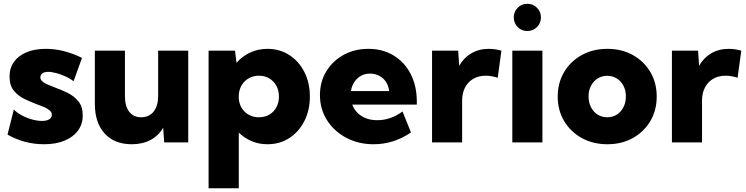

<svg xmlns="http://www.w3.org/2000/svg" viewBox="-20 -758 3969 1022"><path d="M20 -41.5 53.7 -175.3Q67.9 -159.7 93.3 -145.5Q118.7 -131.3 148.2 -122.8Q177.7 -114.3 203.6 -114.3Q228.5 -114.3 242.2 -123Q255.9 -131.8 255.9 -146.5Q255.9 -160.2 245.1 -169.7Q234.4 -179.2 216.8 -187Q199.2 -194.8 176.8 -202.6Q145.5 -214.4 111.3 -230.7Q77.1 -247.1 54 -275.1Q30.8 -303.2 30.8 -350.1Q30.8 -395.5 54.4 -428.7Q78.1 -461.9 121.6 -480Q165 -498 223.6 -498Q319.8 -498 416.5 -449.7L371.6 -325.7Q356 -338.4 331.5 -349.9Q307.1 -361.3 281.5 -368.4Q255.9 -375.5 236.3 -375.5Q216.3 -375.5 205.6 -367.7Q194.8 -359.9 194.8 -346.7Q194.8 -335 204.1 -325.9Q213.4 -316.9 231 -309.1Q248.5 -301.3 271.5 -292.5Q304.7 -280.8 338.9 -264.2Q373 -247.6 396.7 -219.2Q420.4 -190.9 420.4 -143.6Q420.4 -97.2 395 -62.7Q369.6 -28.3 323.5 -9.3Q277.3 9.8 214.8 9.8Q110.4 9.8 20 -41.5Z M981.9 0H854L848.6 -78.1Q823.2 -35.2 780.8 -12.7Q738.3 9.8 681.6 9.8Q589.4 9.8 537.1 -47.4Q484.9 -104.5 484.9 -205.1V-488.3H645V-245.6Q645 -192.4 668 -163.1Q690.9 -133.8 731.4 -133.8Q773.9 -133.8 797.9 -164.1Q821.8 -194.3 821.8 -247.6V-488.3H981.9Z M1251 244.1H1090.3V-488.3H1231L1238.8 -423.3Q1269 -458.5 1311.5 -478.3Q1354 -498 1403.8 -498Q1469.2 -498 1520 -465.1Q1570.8 -432.1 1600.1 -374.8Q1629.4 -317.4 1629.4 -244.1Q1629.4 -170.9 1600.1 -113.5Q1570.8 -56.2 1520 -23.2Q1469.2 9.8 1403.8 9.8Q1358.4 9.8 1319.6 -6.6Q1280.8 -22.9 1251 -52.2ZM1358.4 -133.8Q1389.6 -133.8 1413.8 -147.9Q1438 -162.1 1451.4 -187.3Q1464.8 -212.4 1464.8 -244.1Q1464.8 -276.4 1451.2 -301.3Q1437.5 -326.2 1413.6 -340.6Q1389.6 -355 1358.4 -355Q1329.1 -355 1305.4 -342Q1281.7 -329.1 1267.6 -306.4Q1253.4 -283.7 1251 -253.9V-232.9Q1253.4 -204.1 1267.6 -181.6Q1281.7 -159.2 1305.4 -146.5Q1329.1 -133.8 1358.4 -133.8Z M2167.5 -53.2Q2076.2 9.8 1968.8 9.8Q1887.7 9.8 1823 -24.7Q1758.3 -59.1 1720.7 -118.2Q1683.1 -177.2 1683.1 -252Q1683.1 -322.8 1716.8 -378.2Q1750.5 -433.6 1808.8 -465.8Q1867.2 -498 1940.9 -498Q2017.6 -498 2075.7 -462.4Q2133.8 -426.8 2166.3 -363.5Q2198.7 -300.3 2198.7 -216.8V-201.2H1855Q1863.8 -177.2 1881.6 -158.7Q1899.4 -140.1 1926.3 -129.2Q1953.1 -118.2 1987.8 -118.2Q2059.6 -118.2 2122.6 -164.6ZM1848.1 -273.4H2051.3Q2048.3 -300.8 2034.7 -321.8Q2021 -342.8 1998.8 -354.5Q1976.6 -366.2 1949.2 -366.2Q1921.4 -366.2 1900.1 -353.8Q1878.9 -341.3 1865.5 -320.6Q1852.1 -299.8 1848.1 -273.4Z M2439.9 0H2279.8V-488.3H2418.9L2424.3 -407.7Q2448.7 -450.7 2489.3 -474.4Q2529.8 -498 2582 -498Q2598.1 -498 2615 -495.6Q2631.8 -493.2 2648.9 -488.3L2629.4 -344.2Q2595.2 -355 2565.4 -355Q2527.3 -355 2499 -338.4Q2470.7 -321.8 2455.3 -292Q2439.9 -262.2 2439.9 -221.7Z M2786.6 -592.8Q2756.3 -592.8 2735.6 -614Q2714.8 -635.3 2714.8 -665.5Q2714.8 -695.3 2735.6 -716.6Q2756.3 -737.8 2786.6 -737.8Q2817.4 -737.8 2838.4 -716.6Q2859.4 -695.3 2859.4 -665.5Q2859.4 -635.3 2838.4 -614Q2817.4 -592.8 2786.6 -592.8ZM2867.2 0H2707V-488.3H2867.2Z M3212.9 9.8Q3136.7 9.8 3076.9 -23.2Q3017.1 -56.2 2982.9 -113.5Q2948.7 -170.9 2948.7 -244.1Q2948.7 -317.4 2982.9 -374.8Q3017.1 -432.1 3076.9 -465.1Q3136.7 -498 3212.9 -498Q3289.1 -498 3348.4 -465.1Q3407.7 -432.1 3441.7 -374.8Q3475.6 -317.4 3475.6 -244.1Q3475.6 -170.9 3441.7 -113.5Q3407.7 -56.2 3348.4 -23.2Q3289.1 9.8 3212.9 9.8ZM3212.4 -133.8Q3240.7 -133.8 3263.2 -147.9Q3285.6 -162.1 3298.6 -187.5Q3311.5 -212.9 3311.5 -245.1Q3311.5 -276.4 3298.6 -301.3Q3285.6 -326.2 3263.2 -340.3Q3240.7 -354.5 3212.4 -354.5Q3183.6 -354.5 3161.1 -340.3Q3138.7 -326.2 3125.7 -301.3Q3112.8 -276.4 3112.8 -245.1Q3112.8 -212.9 3125.7 -187.5Q3138.7 -162.1 3161.1 -147.9Q3183.6 -133.8 3212.4 -133.8Z M3716.8 0H3556.6V-488.3H3695.8L3701.2 -407.7Q3725.6 -450.7 3766.1 -474.4Q3806.6 -498 3858.9 -498Q3875 -498 3891.8 -495.6Q3908.7 -493.2 3925.8 -488.3L3906.2 -344.2Q3872.1 -355 3842.3 -355Q3804.2 -355 3775.9 -338.4Q3747.6 -321.8 3732.2 -292Q3716.8 -262.2 3716.8 -221.7Z"/></svg>

Font: Kumbh Sans ExtraBold
Style: Regular
Weight: 800
Version: Version 1.005